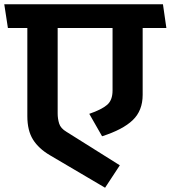

<svg xmlns="http://www.w3.org/2000/svg" viewBox="-31 -700 799 899"><path d="M496 -276V-569H239V-169Q239 -144 246 -121.5Q253 -99 280 -83L530 74L461 179L203 27Q150 -4 123.5 -46.5Q97 -89 97 -156V-569H6L-11 -680H732L748 -569H637V-256Q637 -182 590.5 -137.5Q544 -93 447 -62L387 -167Q445 -187 470.5 -209Q496 -231 496 -276Z"/></svg>

Font: Palanquin Dark
Style: Regular
Weight: 400
Designer: Pria Ravichandran
Version: Version 1.000